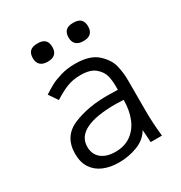

<svg xmlns="http://www.w3.org/2000/svg" viewBox="-177 -875 954 1012"><g transform="rotate(-30 300.0 -369.5)"><path d="M77 -144.5Q77 -251 169.8 -289.8Q262.5 -328.5 384 -326.5L441 -325.5V-348Q441 -380.5 434 -410.2Q427 -440 397.8 -465.5Q368.5 -491 308.5 -491Q261.5 -491 225.2 -476.5Q189 -462 145 -434L108 -488Q139 -508 163.2 -521Q187.5 -534 226.8 -545.5Q266 -557 313.5 -557Q403 -557 447.2 -516.8Q491.5 -476.5 502 -431.5Q512.5 -386.5 512.5 -345V-154Q512.5 -84 521.5 0H453Q452 -11.5 451 -34.5L448 -76Q421.5 -30.5 367.8 -10.2Q314 10 256 10Q204.5 10 164 -6.8Q123.5 -23.5 100.2 -58.2Q77 -93 77 -144.5ZM441 -264Q407.5 -266 393.5 -266Q151 -266 151 -145Q151 -99.5 182.2 -73.8Q213.5 -48 267.5 -48Q324 -48 363 -76.2Q402 -104.5 421.5 -153.2Q441 -202 441 -264ZM136 -693.5Q136 -721 150.2 -735Q164.5 -749 195.5 -749Q227 -749 241 -735Q255 -721 255 -693.5Q255 -638 195.5 -638Q166.5 -638 151.2 -652.2Q136 -666.5 136 -693.5ZM353.5 -693.5Q353.5 -721 367.8 -735Q382 -749 413 -749Q444.5 -749 458.5 -735Q472.5 -721 472.5 -693.5Q472.5 -638 413 -638Q384 -638 368.8 -652.2Q353.5 -666.5 353.5 -693.5Z"/></g></svg>

Font: JuliaMono Light
Style: Regular
Weight: 300
Monospace: yes
Designer: cormullion
Foundry: corm
Version: Version 0.054; ttfautohint (v1.8.4)